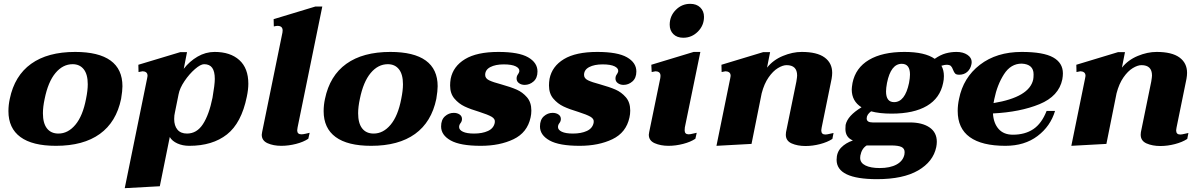

<svg xmlns="http://www.w3.org/2000/svg" viewBox="-20 -751 6273 1002"><path d="M24 -171Q24 -203 31 -235Q56 -356 142.5 -418Q229 -480 372 -480Q495 -480 557 -435Q619 -390 619 -301Q619 -277 612 -235Q587 -114 501 -52Q415 10 272 10Q149 10 86.5 -36Q24 -82 24 -171ZM429 -235Q438 -279 438 -311Q438 -363 417 -389.5Q396 -416 359 -416Q308 -416 269.5 -370Q231 -324 213 -235Q204 -193 204 -160Q204 -108 225 -81Q246 -54 285 -54Q335 -54 373.5 -100Q412 -146 429 -235Z M748 -343 750 -355Q750 -368 742.5 -373.5Q735 -379 724 -379Q722 -379 703 -375L702 -413L921 -479H956L939 -392Q969 -431 1011 -455.5Q1053 -480 1100 -480Q1182 -480 1229 -437.5Q1276 -395 1276 -314Q1276 -284 1268 -246Q1240 -109 1164.5 -49.5Q1089 10 968 10Q933 10 905.5 -2.5Q878 -15 866 -36L814 221L631 231ZM1089 -241Q1101 -310 1101 -339Q1101 -378 1087.5 -397Q1074 -416 1045 -416Q1027 -416 997.5 -390.5Q968 -365 943 -328Q918 -291 912 -259L893 -165Q889 -149 889 -130Q889 -95 906 -74.5Q923 -54 956 -54Q1007 -54 1039 -103Q1071 -152 1089 -241Z M1346 -48Q1346 -52 1348 -62L1454 -581Q1455 -585 1455 -592Q1455 -616 1428 -616Q1422 -616 1409 -613L1408 -651L1626 -717H1662L1533 -86Q1531 -74 1531 -71Q1531 -50 1553 -50Q1561 -50 1574.5 -53Q1588 -56 1596 -58L1589 -27Q1564 -10 1525 0Q1486 10 1448 10Q1407 10 1376.5 -3.5Q1346 -17 1346 -48Z M1669 -171Q1669 -203 1676 -235Q1701 -356 1787.5 -418Q1874 -480 2017 -480Q2140 -480 2202 -435Q2264 -390 2264 -301Q2264 -277 2257 -235Q2232 -114 2146 -52Q2060 10 1917 10Q1794 10 1731.5 -36Q1669 -82 1669 -171ZM2074 -235Q2083 -279 2083 -311Q2083 -363 2062 -389.5Q2041 -416 2004 -416Q1953 -416 1914.5 -370Q1876 -324 1858 -235Q1849 -193 1849 -160Q1849 -108 1870 -81Q1891 -54 1930 -54Q1980 -54 2018.5 -100Q2057 -146 2074 -235Z M2282 -91Q2282 -126 2302 -144Q2322 -162 2348 -162Q2366 -162 2378.5 -153.5Q2391 -145 2391 -130Q2391 -118 2383 -108Q2376 -99 2376 -88Q2376 -73 2396 -63.5Q2416 -54 2454 -54Q2497 -54 2526.5 -67.5Q2556 -81 2562 -110Q2566 -130 2546 -141.5Q2526 -153 2482 -167Q2435 -181 2404.5 -195.5Q2374 -210 2351.5 -236.5Q2329 -263 2329 -305Q2329 -322 2332 -340Q2345 -405 2407 -442.5Q2469 -480 2581 -480Q2687 -480 2736 -452Q2785 -424 2785 -378Q2785 -344 2764.5 -326Q2744 -308 2718 -308Q2701 -308 2688.5 -317Q2676 -326 2676 -341Q2676 -353 2682 -361.5Q2688 -370 2690 -377Q2693 -394 2672 -404.5Q2651 -415 2609 -415Q2566 -415 2539 -401Q2512 -387 2512 -360Q2512 -342 2532.5 -332Q2553 -322 2595 -311Q2645 -297 2676 -283.5Q2707 -270 2730 -243.5Q2753 -217 2753 -174Q2753 -155 2749 -138Q2732 -59 2660 -24.5Q2588 10 2489 10Q2382 10 2332 -18Q2282 -46 2282 -91Z M2798 -91Q2798 -126 2818 -144Q2838 -162 2864 -162Q2882 -162 2894.5 -153.5Q2907 -145 2907 -130Q2907 -118 2899 -108Q2892 -99 2892 -88Q2892 -73 2912 -63.5Q2932 -54 2970 -54Q3013 -54 3042.5 -67.5Q3072 -81 3078 -110Q3082 -130 3062 -141.5Q3042 -153 2998 -167Q2951 -181 2920.5 -195.5Q2890 -210 2867.5 -236.5Q2845 -263 2845 -305Q2845 -322 2848 -340Q2861 -405 2923 -442.5Q2985 -480 3097 -480Q3203 -480 3252 -452Q3301 -424 3301 -378Q3301 -344 3280.5 -326Q3260 -308 3234 -308Q3217 -308 3204.5 -317Q3192 -326 3192 -341Q3192 -353 3198 -361.5Q3204 -370 3206 -377Q3209 -394 3188 -404.5Q3167 -415 3125 -415Q3082 -415 3055 -401Q3028 -387 3028 -360Q3028 -342 3048.5 -332Q3069 -322 3111 -311Q3161 -297 3192 -283.5Q3223 -270 3246 -243.5Q3269 -217 3269 -174Q3269 -155 3265 -138Q3248 -59 3176 -24.5Q3104 10 3005 10Q2898 10 2848 -18Q2798 -46 2798 -91Z M3475 -622Q3475 -667 3506.5 -699Q3538 -731 3582 -731Q3615 -731 3634.5 -712Q3654 -693 3654 -663Q3654 -618 3622 -586Q3590 -554 3546 -554Q3513 -554 3494 -573Q3475 -592 3475 -622ZM3366 -48Q3366 -52 3368 -62L3426 -344Q3427 -348 3427 -355Q3427 -368 3419.5 -373.5Q3412 -379 3401 -379Q3398 -379 3381 -375L3379 -413L3600 -480H3635L3554 -86L3553 -71Q3553 -50 3574 -50Q3582 -50 3595.5 -53.5Q3609 -57 3616 -58L3609 -27Q3584 -10 3545 0Q3506 10 3469 10Q3428 10 3397 -3.5Q3366 -17 3366 -48Z M4330 -57 4324 -26Q4298 -9 4259.5 1Q4221 11 4184 11Q4142 11 4111.5 -2.5Q4081 -16 4081 -48Q4081 -56 4082 -61L4136 -325Q4140 -349 4140 -357Q4140 -411 4085 -411Q4065 -411 4039.5 -395.5Q4014 -380 3991 -347Q3968 -314 3955 -264L3902 0L3719 10L3791 -343L3793 -355Q3793 -368 3785 -373.5Q3777 -379 3766 -379Q3765 -379 3746 -375L3745 -413L3963 -479H3999L3983 -398Q4015 -438 4065.5 -459Q4116 -480 4164 -480Q4244 -480 4283.5 -451Q4323 -422 4323 -371Q4323 -357 4320 -340L4268 -85Q4266 -73 4266 -71Q4266 -49 4287 -49Q4296 -49 4309.5 -52.5Q4323 -56 4330 -57Z M5051 -427Q5051 -420 5050 -417Q5045 -391 5028 -376Q5011 -361 4986 -361Q4971 -361 4965 -367Q4959 -373 4954 -386Q4949 -400 4942.5 -406.5Q4936 -413 4919 -413Q4911 -413 4893 -408Q4906 -385 4906 -354Q4906 -335 4902 -318Q4886 -239 4817.5 -198.5Q4749 -158 4633 -158Q4570 -158 4526 -170Q4503 -153 4503 -133Q4503 -112 4534 -112H4728Q4793 -112 4831 -86Q4869 -60 4869 -11Q4869 2 4866 17Q4850 93 4771.5 138.5Q4693 184 4557 184Q4346 184 4346 83Q4346 44 4369.5 19.5Q4393 -5 4431 -18Q4392 -34 4392 -78Q4392 -92 4393 -99Q4403 -147 4476 -191Q4425 -223 4425 -284Q4425 -294 4429 -318Q4445 -397 4515 -438.5Q4585 -480 4700 -480Q4807 -480 4858 -444Q4888 -465 4915.5 -472.5Q4943 -480 4972 -480Q5006 -480 5028.5 -465Q5051 -450 5051 -427ZM4729 -362Q4729 -418 4686 -418Q4629 -418 4609 -318Q4604 -291 4604 -274Q4604 -218 4646 -218Q4703 -218 4724 -318Q4729 -345 4729 -362ZM4503 8Q4477 24 4470 61Q4469 65 4469 73Q4469 99 4496.5 112.5Q4524 126 4571 126Q4625 126 4659 107.5Q4693 89 4700 55Q4701 50 4701 43Q4701 24 4684.5 16Q4668 8 4629 8Z M5162 -159Q5165 -108 5191.5 -78Q5218 -48 5266 -48Q5329 -48 5372.5 -77Q5416 -106 5442 -172H5486Q5462 -92 5394.5 -41Q5327 10 5227 10Q5104 10 5041 -35.5Q4978 -81 4978 -172Q4978 -203 4985 -235Q5007 -346 5094 -413Q5181 -480 5312 -480Q5425 -480 5476 -451.5Q5527 -423 5527 -368Q5527 -354 5524 -337Q5506 -249 5405 -207.5Q5304 -166 5162 -159ZM5374 -363Q5374 -416 5312 -419Q5255 -419 5219.5 -363.5Q5184 -308 5169 -234Q5167 -227 5165 -213Q5352 -244 5372 -336Q5374 -346 5374 -363Z M6182 -57 6176 -26Q6150 -9 6111.5 1Q6073 11 6036 11Q5994 11 5963.5 -2.5Q5933 -16 5933 -48Q5933 -56 5934 -61L5988 -325Q5992 -349 5992 -357Q5992 -411 5937 -411Q5917 -411 5891.5 -395.5Q5866 -380 5843 -347Q5820 -314 5807 -264L5754 0L5571 10L5643 -343L5645 -355Q5645 -368 5637 -373.5Q5629 -379 5618 -379Q5617 -379 5598 -375L5597 -413L5815 -479H5851L5835 -398Q5867 -438 5917.5 -459Q5968 -480 6016 -480Q6096 -480 6135.5 -451Q6175 -422 6175 -371Q6175 -357 6172 -340L6120 -85Q6118 -73 6118 -71Q6118 -49 6139 -49Q6148 -49 6161.5 -52.5Q6175 -56 6182 -57Z"/></svg>

Font: Taviraj ExtraBold
Style: Italic
Weight: 800
Italic angle: -12°
Designer: Katatrad Team
Foundry: CadsonDemak
Version: Version 1.001